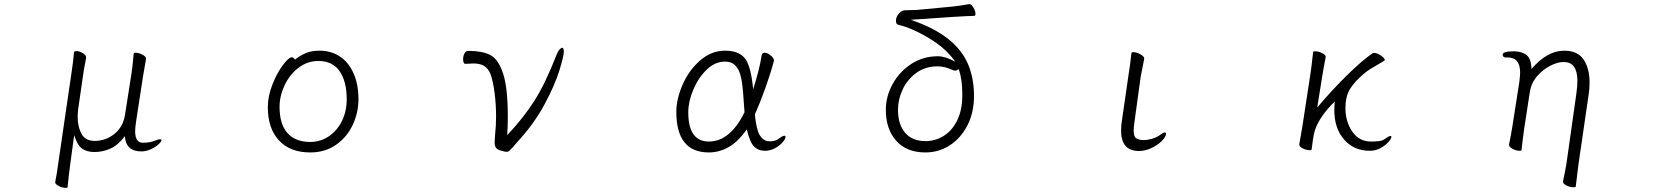

<svg xmlns="http://www.w3.org/2000/svg" viewBox="-20 -727 8040 932"><path d="M629 -467Q629 -471 638 -471Q654 -471 671.5 -461.5Q689 -452 689 -443V-441L684 -413Q674 -357 674 -355L641 -140Q636 -107 636 -90Q636 -34 674 -34Q709 -34 737 -46Q749 -51 756 -51Q764 -51 764 -47Q764 -40 749.5 -26.5Q735 -13 712 -2.5Q689 8 666 8Q591 8 586 -66Q553 -22 515.5 -5.5Q478 11 438 11Q404 11 380 -4.5Q356 -20 340 -71L320 77Q315 112 308 182Q308 185 299 185Q283 185 265.5 176Q248 167 248 159V157Q258 106 262 71L326 -366Q336 -431 339 -472Q340 -479 351 -479Q366 -479 382 -469Q398 -459 398 -449V-446L394 -424Q388 -396 383 -360L359 -194Q357 -173 357 -159Q357 -112 375.5 -77.5Q394 -43 440 -43Q493 -43 535.5 -77Q578 -111 587 -171L617 -362Q623 -397 629 -467Z M1531 -481Q1587 -481 1629.5 -453Q1672 -425 1696 -371.5Q1720 -318 1720 -245Q1720 -180 1692 -120.5Q1664 -61 1611 -24Q1558 13 1486 13Q1388 13 1334 -45.5Q1280 -104 1280 -207Q1280 -260 1302.5 -317Q1325 -374 1353.5 -411.5Q1382 -449 1396 -449Q1404 -449 1412 -438Q1439 -459 1466.5 -470Q1494 -481 1531 -481ZM1486 -38Q1536 -38 1576.5 -65.5Q1617 -93 1640 -140Q1663 -187 1663 -245Q1663 -332 1628.5 -381.5Q1594 -431 1525 -431Q1472 -431 1429 -398Q1386 -365 1361.5 -313Q1337 -261 1337 -208Q1337 -124 1375.5 -81Q1414 -38 1486 -38Z M2228 -439Q2228 -456 2235 -468Q2242 -480 2253 -480Q2320 -480 2359 -460.5Q2398 -441 2421.5 -372Q2445 -303 2445 -159Q2445 -109 2442 -71Q2519 -152 2572.5 -235.5Q2626 -319 2680 -457Q2687 -476 2695 -485.5Q2703 -495 2709 -495Q2712 -495 2714.5 -490.5Q2717 -486 2717 -476Q2717 -456 2695.5 -385.5Q2674 -315 2622.5 -219Q2571 -123 2486 -32Q2482 -28 2470 -13Q2456 1 2451.5 5.5Q2447 10 2439 10Q2431 10 2411 4Q2393 -1 2387 -10.5Q2381 -20 2381 -37Q2381 -45 2383 -69Q2388 -119 2388 -160Q2388 -219 2381 -274.5Q2374 -330 2362 -365Q2350 -395 2330 -407Q2310 -419 2278 -419Q2268 -419 2238 -417H2237Q2234 -417 2231 -423Q2228 -429 2228 -439Z M3421 13Q3263 13 3263 -184Q3263 -246 3293.5 -316Q3324 -386 3378.5 -433.5Q3433 -481 3499 -481Q3565 -481 3595 -445Q3625 -409 3636 -294Q3667 -391 3677 -457Q3679 -471 3691 -471Q3705 -471 3721 -458Q3737 -445 3737 -433L3736 -429Q3720 -369 3695 -299Q3670 -229 3644 -171Q3652 -96 3668 -70.5Q3684 -45 3707 -42L3717 -41Q3745 -41 3762 -55Q3779 -68 3788 -68Q3793 -68 3793 -62Q3793 -53 3779 -36.5Q3765 -20 3742 -7.5Q3719 5 3694 5Q3661 5 3640.5 -15.5Q3620 -36 3605 -99Q3563 -39 3517 -13Q3471 13 3421 13ZM3421 -40Q3524 -40 3594 -182Q3592 -201 3590 -237Q3586 -307 3578 -347Q3570 -387 3551 -407.5Q3532 -428 3499 -428Q3451 -428 3410.5 -389Q3370 -350 3345.5 -292Q3321 -234 3321 -182Q3321 -40 3421 -40Z M4715 -660Q4715 -650 4709 -650Q4689 -650 4606 -645L4401 -631Q4459 -611 4503 -588.5Q4547 -566 4584 -537Q4651 -483 4679.5 -414.5Q4708 -346 4708 -261Q4708 -180 4675.5 -117.5Q4643 -55 4589.5 -21Q4536 13 4472 13Q4381 13 4330.5 -43.5Q4280 -100 4280 -194Q4280 -259 4313 -319Q4346 -379 4403.5 -416.5Q4461 -454 4533 -454Q4568 -454 4618 -427Q4578 -481 4530 -515Q4482 -549 4431 -573.5Q4380 -598 4343 -606Q4336 -607 4332.5 -612Q4329 -617 4329 -625Q4329 -645 4343 -660.5Q4357 -676 4370 -677Q4382 -678 4402 -678Q4426 -678 4444 -680L4602 -695Q4635 -698 4685 -707H4687Q4695 -707 4705 -690.5Q4715 -674 4715 -660ZM4474 -42Q4519 -42 4559.5 -66.5Q4600 -91 4625 -140Q4650 -189 4651 -257V-275Q4651 -342 4634 -391Q4623 -384 4617 -384Q4612 -384 4609 -385Q4568 -405 4531 -405Q4472 -405 4428.5 -373.5Q4385 -342 4362 -293.5Q4339 -245 4339 -194Q4339 -123 4373.5 -82.5Q4408 -42 4474 -42Z M5472 -469Q5473 -474 5481 -474Q5497 -474 5515.5 -463.5Q5534 -453 5534 -444V-441L5517 -354L5487 -136Q5483 -111 5483 -93Q5483 -63 5496.5 -55Q5510 -47 5530 -47Q5550 -47 5572.5 -53.5Q5595 -60 5611 -72Q5627 -84 5635 -84Q5640 -84 5640 -78Q5640 -63 5620 -43Q5600 -23 5569.5 -8.5Q5539 6 5509 6Q5422 6 5422 -93Q5422 -119 5426 -142L5458 -363Q5467 -417 5472 -469Z M6302 -114 6341 -368Q6347 -408 6354 -474Q6354 -478 6364 -478Q6380 -478 6397.5 -469.5Q6415 -461 6415 -452V-449Q6408 -415 6399 -361L6374 -205Q6442 -286 6516.5 -359.5Q6591 -433 6642 -468Q6645 -470 6651 -470Q6665 -470 6683.5 -457Q6702 -444 6702 -436Q6702 -434 6699 -432L6669 -414Q6629 -392 6605 -373Q6554 -330 6532.5 -294Q6511 -258 6511 -202Q6511 -137 6544 -88.5Q6577 -40 6635 -40Q6658 -40 6674.5 -42Q6691 -44 6703 -53Q6708 -57 6716.5 -62Q6725 -67 6730 -67Q6734 -67 6734 -63Q6734 -54 6719.5 -37.5Q6705 -21 6681 -8Q6657 5 6630 5Q6552 5 6504.5 -49.5Q6457 -104 6457 -192Q6457 -211 6459 -234Q6421 -198 6393.5 -156.5Q6366 -115 6358 -76Q6353 -53 6347 -2Q6347 2 6337 2Q6321 2 6304 -6.5Q6287 -15 6287 -25V-27Z M7618 182Q7601 182 7584 173.5Q7567 165 7567 155V153Q7578 103 7584 66L7632 -273Q7637 -311 7637 -334Q7637 -379 7621 -402.5Q7605 -426 7569 -426Q7542 -426 7506.5 -408.5Q7471 -391 7442 -358Q7413 -325 7406 -280L7379 -105Q7378 -98 7371 -44L7366 0Q7366 5 7356 5Q7340 5 7322.5 -4.5Q7305 -14 7305 -23V-25Q7315 -73 7321 -111L7355 -329Q7359 -362 7359 -374Q7359 -448 7299 -448H7289Q7282 -448 7278 -452Q7274 -456 7274 -461Q7274 -478 7327 -478Q7367 -478 7390 -460Q7413 -442 7414 -392Q7490 -481 7573 -481Q7638 -481 7667 -438Q7696 -395 7696 -327Q7696 -295 7692 -271L7642 72L7629 178Q7629 182 7618 182Z"/></svg>

Font: JyunsaiKaai Light
Style: Regular
Weight: 300
Designer: Fontworks Inc.
Version: Version 0.030;April 7, 2024;FontCreator 14.0.0.2901 64-bit